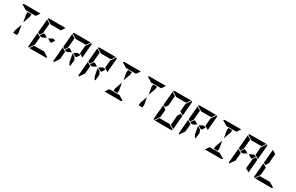

<svg xmlns="http://www.w3.org/2000/svg" viewBox="324 -3204 8328 5409"><g transform="rotate(30 4488.0 -500.0)"><path d="M370 -770 377 -856H501L494 -770L412 -540ZM297 -876 142 -971Q152 -1000 184 -1000H390H514H709L626 -876H587H503H379ZM446 -230 439 -144H315L322 -230L404 -460Z M1449 -541 1381 -438H1347L1245 -500L1357 -562H1414ZM982 -469 916 -510 954 -948 1072 -876 1056 -698 1047 -590 1044 -562ZM1010 -165 900 -2Q872 -10 875 -41L914 -486L971 -451L976 -448L1031 -414L1029 -384L1022 -302ZM1113 -876 958 -971Q968 -1000 1000 -1000H1206H1330H1525L1442 -876H1403H1319H1195ZM1335 -124 1490 -29Q1480 0 1448 0H1242H1118H923L1006 -124H1045H1129H1253ZM1091 -438H1034L999 -459L1067 -562H1101L1203 -500Z M2265 -541 2197 -438H2163L2061 -500L2173 -562H2230ZM1798 -469 1732 -510 1770 -948 1888 -876 1872 -698 1863 -590 1860 -562ZM1826 -165 1716 -2Q1688 -10 1691 -41L1730 -486L1787 -451L1792 -448L1847 -414L1845 -384L1838 -302ZM1929 -876 1774 -971Q1784 -1000 1816 -1000H2022H2146H2341L2258 -876H2219H2135H2011ZM2364 -998Q2392 -990 2389 -959L2350 -514L2233 -586L2242 -698L2254 -835ZM1907 -438H1850L1815 -459L1883 -562H1917L2019 -500ZM2191 -338 2174 -144H2143L2099 -235L2054 -479L2150 -420Z M3081 -541 3013 -438H2979L2877 -500L2989 -562H3046ZM2614 -469 2548 -510 2586 -948 2704 -876 2688 -698 2679 -590 2676 -562ZM2642 -165 2532 -2Q2504 -10 2507 -41L2546 -486L2603 -451L2608 -448L2663 -414L2661 -384L2654 -302ZM2745 -876 2590 -971Q2600 -1000 2632 -1000H2838H2962H3157L3074 -876H3035H2951H2827ZM3180 -998Q3208 -990 3205 -959L3166 -514L3049 -586L3058 -698L3070 -835ZM2723 -438H2666L2631 -459L2699 -562H2733L2835 -500ZM3007 -338 2990 -144H2959L2915 -235L2870 -479L2966 -420Z M3634 -770 3641 -856H3765L3758 -770L3676 -540ZM3561 -876 3406 -971Q3416 -1000 3448 -1000H3654H3778H3973L3890 -876H3851H3767H3643ZM3783 -124 3938 -29Q3928 0 3896 0H3690H3566H3371L3454 -124H3493H3577H3701ZM3710 -230 3703 -144H3579L3586 -230L3668 -460Z M4450 -770 4457 -856H4581L4574 -770L4492 -540ZM4377 -876 4222 -971Q4232 -1000 4264 -1000H4470H4594H4789L4706 -876H4667H4583H4459ZM4526 -230 4519 -144H4395L4402 -230L4484 -460Z M5546 -531 5612 -490 5574 -52 5456 -124 5457 -138 5458 -144 5472 -302 5480 -396 5484 -438ZM5062 -469 4996 -510 5034 -948 5152 -876 5136 -698 5127 -590 5124 -562ZM5090 -165 4980 -2Q4952 -10 4955 -41L4994 -486L5051 -451L5056 -448L5111 -414L5109 -384L5102 -302ZM5193 -876 5038 -971Q5048 -1000 5080 -1000H5286H5410H5605L5522 -876H5483H5399H5275ZM5628 -998Q5656 -990 5653 -959L5614 -514L5497 -586L5506 -698L5518 -835ZM5415 -124 5570 -29Q5560 0 5528 0H5322H5198H5003L5086 -124H5125H5209H5333Z M6345 -541 6277 -438H6243L6141 -500L6253 -562H6310ZM5878 -469 5812 -510 5850 -948 5968 -876 5952 -698 5943 -590 5940 -562ZM5906 -165 5796 -2Q5768 -10 5771 -41L5810 -486L5867 -451L5872 -448L5927 -414L5925 -384L5918 -302ZM6009 -876 5854 -971Q5864 -1000 5896 -1000H6102H6226H6421L6338 -876H6299H6215H6091ZM6444 -998Q6472 -990 6469 -959L6430 -514L6313 -586L6322 -698L6334 -835ZM5987 -438H5930L5895 -459L5963 -562H5997L6099 -500ZM6271 -338 6254 -144H6223L6179 -235L6134 -479L6230 -420Z M6898 -770 6905 -856H7029L7022 -770L6940 -540ZM6825 -876 6670 -971Q6680 -1000 6712 -1000H6918H7042H7237L7154 -876H7115H7031H6907ZM7047 -124 7202 -29Q7192 0 7160 0H6954H6830H6635L6718 -124H6757H6841H6965ZM6974 -230 6967 -144H6843L6850 -230L6932 -460Z M7977 -541 7909 -438H7875L7773 -500L7885 -562H7942ZM7994 -531 8060 -490 8022 -52 7904 -124 7905 -138 7906 -144 7920 -302 7928 -396 7932 -438ZM7510 -469 7444 -510 7482 -948 7600 -876 7584 -698 7575 -590 7572 -562ZM7538 -165 7428 -2Q7400 -10 7403 -41L7442 -486L7499 -451L7504 -448L7559 -414L7557 -384L7550 -302ZM7641 -876 7486 -971Q7496 -1000 7528 -1000H7734H7858H8053L7970 -876H7931H7847H7723ZM8076 -998Q8104 -990 8101 -959L8062 -514L7945 -586L7954 -698L7966 -835ZM7619 -438H7562L7527 -459L7595 -562H7629L7731 -500Z M8326 -469 8260 -510 8298 -948 8416 -876 8400 -698 8391 -590 8388 -562ZM8354 -165 8244 -2Q8216 -10 8219 -41L8258 -486L8315 -451L8320 -448L8375 -414L8373 -384L8366 -302ZM8679 -124 8834 -29Q8824 0 8792 0H8586H8462H8267L8350 -124H8389H8473H8597Z"/></g></svg>

Font: DSEG14 Modern
Style: Bold Italic
Weight: 700
Italic angle: -5°
Designer: Keshikan(Twitter:@keshinomi_88pro)
Version: Version 0.46